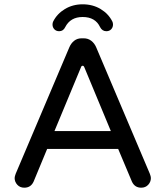

<svg xmlns="http://www.w3.org/2000/svg" viewBox="-20 -895 769 892"><path d="M255 -750Q241 -750 232.5 -759Q224 -768 224 -781Q224 -789 227 -795Q245 -831 281.5 -853Q318 -875 364 -875Q411 -875 447.5 -853Q484 -831 502 -795Q505 -789 505 -781Q505 -768 496.5 -759Q488 -750 474 -750Q455 -750 445 -769Q423 -816 364 -816Q307 -816 283 -769Q274 -750 255 -750ZM93 -23Q73 -23 60.5 -36.5Q48 -50 48 -68Q48 -75 53 -88L302 -675Q310 -694 324.5 -705.5Q339 -717 359 -717H369Q389 -717 404 -705.5Q419 -694 427 -675L676 -88Q681 -75 681 -68Q681 -50 668.5 -36.5Q656 -23 636 -23Q606 -23 593 -51L529 -203H199L136 -51Q123 -23 93 -23ZM233 -286H495L372 -582Q369 -590 363.5 -589.5Q358 -589 356 -582Z"/></svg>

Font: Huninn
Style: Regular
Weight: 400
Designer: justfont
Foundry: justfont
Version: Version 1.003